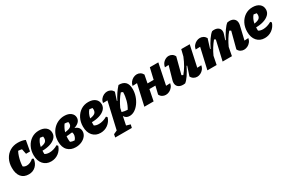

<svg xmlns="http://www.w3.org/2000/svg" viewBox="114 -1658 4467 3002"><g transform="rotate(-30 2348.0 -157.0)"><path d="M195 13Q107 13 59.5 -43.5Q12 -100 12 -206Q12 -294 47 -361Q82 -428 144 -465.5Q206 -503 287 -503Q324 -503 359 -496.5Q394 -490 420 -477L386 -288H314L295 -381Q264 -388 230 -390Q211 -354 197.5 -310.5Q184 -267 176.5 -223.5Q169 -180 169 -144Q195 -122 234 -122Q264 -122 295 -135Q326 -148 355 -175L380 -162Q371 -83 320.5 -35Q270 13 195 13Z M598 13Q510 13 457.5 -47Q405 -107 405 -209Q405 -293 439 -359.5Q473 -426 532 -464.5Q591 -503 667 -503Q744 -503 789.5 -466.5Q835 -430 835 -367Q835 -313 796 -275.5Q757 -238 694.5 -219.5Q632 -201 561 -201Q560 -185 560 -167Q560 -154 561 -142Q592 -121 644 -121Q678 -121 717 -132Q756 -143 795 -166L813 -144Q789 -72 731 -29.5Q673 13 598 13ZM683 -361Q683 -374 680 -388Q655 -394 627 -396Q605 -371 590 -339Q575 -307 567 -265Q631 -274 657 -295.5Q683 -317 683 -361Z M1042 13Q953 13 898.5 -41.5Q844 -96 844 -202Q844 -271 867 -326.5Q890 -382 929.5 -421.5Q969 -461 1019.5 -482Q1070 -503 1125 -503Q1199 -503 1242.5 -468.5Q1286 -434 1286 -381Q1286 -297 1171 -258Q1257 -232 1257 -152Q1257 -106 1227.5 -68.5Q1198 -31 1149.5 -9Q1101 13 1042 13ZM1138 -356Q1138 -369 1135 -387Q1118 -391 1102.5 -393.5Q1087 -396 1072 -396Q1029 -335 1012 -273Q1081 -281 1109.5 -300.5Q1138 -320 1138 -356ZM998 -165Q998 -132 1003 -106Q1034 -91 1077 -89Q1094 -107 1104 -131Q1114 -155 1114 -181Q1114 -195 1110 -211Q1103 -215 1096 -218Q1072 -215 1047.5 -212Q1023 -209 1000 -208Q998 -187 998 -165Z M1490 13Q1402 13 1349.5 -47Q1297 -107 1297 -209Q1297 -293 1331 -359.5Q1365 -426 1424 -464.5Q1483 -503 1559 -503Q1636 -503 1681.5 -466.5Q1727 -430 1727 -367Q1727 -313 1688 -275.5Q1649 -238 1586.5 -219.5Q1524 -201 1453 -201Q1452 -185 1452 -167Q1452 -154 1453 -142Q1484 -121 1536 -121Q1570 -121 1609 -132Q1648 -143 1687 -166L1705 -144Q1681 -72 1623 -29.5Q1565 13 1490 13ZM1575 -361Q1575 -374 1572 -388Q1547 -394 1519 -396Q1497 -371 1482 -339Q1467 -307 1459 -265Q1523 -274 1549 -295.5Q1575 -317 1575 -361Z M1649 189 1659 135Q1697 116 1724 105L1834 -375Q1813 -374 1793 -373.5Q1773 -373 1753 -374Q1759 -412 1781.5 -440Q1804 -468 1835 -483Q1866 -498 1898 -498Q1929 -498 1957 -482.5Q1985 -467 2003 -435L1957 -293L1964 -290Q1992 -347 2026.5 -398.5Q2061 -450 2104 -497Q2183 -499 2224 -458.5Q2265 -418 2265 -330Q2265 -266 2244.5 -205Q2224 -144 2188.5 -95Q2153 -46 2108.5 -17.5Q2064 11 2016 11Q1949 11 1921 -43L1889 111L1962 132L1949 189ZM1934 -106Q1981 -92 2035 -89Q2070 -146 2090 -218.5Q2110 -291 2111 -365Q2095 -374 2078 -379Q2005 -297 1948 -172Z M2284 0 2369 -377Q2348 -376 2328 -375Q2308 -374 2287 -374Q2294 -412 2316.5 -440Q2339 -468 2370 -483.5Q2401 -499 2434 -499Q2465 -499 2492.5 -483Q2520 -467 2537 -435L2509 -291H2620L2667 -492H2820L2742 -114Q2779 -117 2818 -117Q2811 -78 2788 -50Q2765 -22 2734 -7Q2703 8 2670 8Q2638 8 2609.5 -8Q2581 -24 2565 -57L2599 -200H2491L2451 0Z M3131 -57 3185 -221 3176 -225Q3137 -145 3095.5 -84Q3054 -23 3019 3Q3000 6 2983 6Q2928 6 2896.5 -20.5Q2865 -47 2865 -93Q2865 -115 2871 -136L2939 -376Q2905 -374 2871 -373Q2881 -432 2922 -465.5Q2963 -499 3009 -499Q3039 -499 3066.5 -483Q3094 -467 3110 -433L3033 -138Q3045 -129 3059 -124Q3102 -175 3138 -236.5Q3174 -298 3205 -375L3234 -492H3387L3305 -114Q3341 -117 3379 -117Q3373 -78 3350.5 -50Q3328 -22 3297.5 -7Q3267 8 3235 8Q3204 8 3176 -8Q3148 -24 3131 -57Z M3422 0 3508 -376Q3481 -374 3426 -374Q3433 -413 3455.5 -440.5Q3478 -468 3509 -483Q3540 -498 3572 -498Q3603 -498 3631 -482.5Q3659 -467 3677 -435L3625 -268L3633 -265Q3672 -345 3714.5 -406Q3757 -467 3792 -493Q3803 -496 3812.5 -496.5Q3822 -497 3830 -497Q3878 -497 3907.5 -472Q3937 -447 3937 -405Q3937 -395 3935.5 -385Q3934 -375 3930 -364L3899 -268L3908 -265Q3947 -344 3989.5 -405.5Q4032 -467 4067 -493Q4088 -497 4104 -497Q4159 -497 4189 -469.5Q4219 -442 4219 -395Q4219 -375 4214 -354L4157 -113Q4183 -114 4197.5 -115.5Q4212 -117 4229 -117Q4222 -78 4199.5 -50Q4177 -22 4146 -7Q4115 8 4082 8Q4050 8 4022 -8Q3994 -24 3978 -57L4055 -351Q4043 -361 4028 -366Q3988 -320 3955 -266.5Q3922 -213 3894 -151L3865 0H3697L3778 -352Q3767 -361 3753 -366Q3713 -318 3679.5 -264.5Q3646 -211 3619 -150L3589 0Z M4455 13Q4367 13 4314.5 -47Q4262 -107 4262 -209Q4262 -293 4296 -359.5Q4330 -426 4389 -464.5Q4448 -503 4524 -503Q4601 -503 4646.5 -466.5Q4692 -430 4692 -367Q4692 -313 4653 -275.5Q4614 -238 4551.5 -219.5Q4489 -201 4418 -201Q4417 -185 4417 -167Q4417 -154 4418 -142Q4449 -121 4501 -121Q4535 -121 4574 -132Q4613 -143 4652 -166L4670 -144Q4646 -72 4588 -29.5Q4530 13 4455 13ZM4540 -361Q4540 -374 4537 -388Q4512 -394 4484 -396Q4462 -371 4447 -339Q4432 -307 4424 -265Q4488 -274 4514 -295.5Q4540 -317 4540 -361Z"/></g></svg>

Font: Piazzolla ExtraBold
Style: Italic
Weight: 800
Italic angle: -11.3°
Designer: Juan Pablo del Peral
Foundry: Huerta Tipografica
Version: Version 1.330